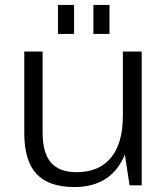

<svg xmlns="http://www.w3.org/2000/svg" viewBox="-20 -748 679 775"><path d="M152 -214Q152 -131 185.5 -92Q219 -53 289 -53Q380 -53 428 -111.5Q476 -170 476 -280V-540H552V0H503L484 -124Q471 -93 452 -68Q393 7 280 7Q177 7 127.5 -46Q78 -99 78 -211V-540H152ZM279 -728V-611H214V-728ZM422 -728V-611H357V-728Z"/></svg>

Font: Pathway Extreme 8pt Thin 12pt Light
Style: Regular
Weight: 300
Version: Version 1.001;gftools[0.9.26]